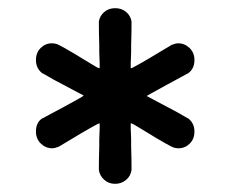

<svg xmlns="http://www.w3.org/2000/svg" viewBox="-20 -540 565 470"><path d="M222 -487Q224 -501 235 -510.5Q246 -520 262 -520Q278 -520 289 -510.5Q300 -501 302 -487Q302 -458 301 -429Q301 -421 301 -412.5Q301 -404 300.5 -397.5Q300 -391 300 -385.5Q300 -380 300 -377V-374Q300 -373 301 -373Q303 -373 325 -385.5Q347 -398 371.5 -413Q396 -428 400 -430Q410 -434 416 -434Q432 -434 444 -422.5Q456 -411 456 -393Q456 -372 441 -361Q437 -359 388.5 -332.5Q340 -306 339 -305L388 -279Q400 -273 412.5 -266Q425 -259 432.5 -254.5Q440 -250 441 -250Q456 -238 456 -218Q456 -200 444.5 -188.5Q433 -177 417 -177Q408 -177 400 -181Q388 -187 363.5 -201.5Q339 -216 321.5 -227Q304 -238 301 -238Q300 -238 300 -237V-234Q300 -231 300 -225.5Q300 -220 300.5 -213.5Q301 -207 301 -198.5Q301 -190 301 -182Q302 -153 302 -124Q300 -109 288.5 -99.5Q277 -90 262 -90Q246 -90 235 -100Q224 -110 222 -124Q222 -153 223 -182Q223 -190 223 -198.5Q223 -207 223.5 -213.5Q224 -220 224 -225.5Q224 -231 224 -234V-237Q224 -238 223 -238Q221 -238 199 -225.5Q177 -213 152.5 -198Q128 -183 124 -181Q114 -177 108 -177Q92 -177 80 -188.5Q68 -200 68 -218Q68 -240 83 -250Q84 -250 91 -254Q98 -258 110.5 -264.5Q123 -271 134 -277Q182 -303 185 -306L136 -332Q124 -338 111.5 -345Q99 -352 91.5 -356.5Q84 -361 83 -361Q68 -373 68 -393Q68 -411 79.5 -422.5Q91 -434 107 -434Q116 -434 124 -430Q136 -424 160.5 -409.5Q185 -395 202.5 -384Q220 -373 223 -373Q224 -373 224 -374V-377Q224 -380 224 -385.5Q224 -391 223.5 -397.5Q223 -404 223 -412.5Q223 -421 223 -429Q222 -458 222 -487Z"/></svg>

Font: MathJax_Typewriter
Style: Regular
Weight: 400
Version: Version 1.1